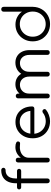

<svg xmlns="http://www.w3.org/2000/svg" viewBox="1113 -1934 826 3092"><g transform="rotate(-90 1526.0 -388.0)"><path d="M158 0Q143 0 132 -10.5Q121 -21 121 -39V-546Q121 -616 145 -669Q169 -722 216 -751.5Q263 -781 331 -781Q348 -781 359 -771Q370 -761 370 -746Q370 -731 359 -721Q348 -711 331 -711Q286 -711 256.5 -690.5Q227 -670 212.5 -633.5Q198 -597 198 -550V-39Q198 -21 187.5 -10.5Q177 0 158 0ZM57 -460Q41 -460 31.5 -469.5Q22 -479 22 -493Q22 -508 31.5 -517.5Q41 -527 57 -527H318Q334 -527 343.5 -517.5Q353 -508 353 -493Q353 -479 343.5 -469.5Q334 -460 318 -460Z M488 -337Q491 -399 520.5 -448Q550 -497 597.5 -525Q645 -553 703 -553Q749 -553 774 -540Q799 -527 793 -502Q789 -487 779.5 -482Q770 -477 756.5 -478Q743 -479 726 -480Q670 -485 626.5 -468.5Q583 -452 557.5 -418Q532 -384 532 -337ZM494 0Q476 0 466 -10Q456 -20 456 -38V-509Q456 -527 466 -537Q476 -547 494 -547Q512 -547 522 -537Q532 -527 532 -509V-38Q532 -20 522 -10Q512 0 494 0Z M1122 5Q1041 5 978.5 -30.5Q916 -66 880.5 -129Q845 -192 845 -273Q845 -355 878.5 -417.5Q912 -480 971 -516Q1030 -552 1107 -552Q1183 -552 1239.5 -517.5Q1296 -483 1327 -422Q1358 -361 1358 -283Q1358 -267 1348 -257.5Q1338 -248 1322 -248H897V-312H1330L1287 -281Q1288 -339 1266 -385Q1244 -431 1203.5 -457Q1163 -483 1107 -483Q1050 -483 1007 -456Q964 -429 940.5 -381.5Q917 -334 917 -273Q917 -212 943.5 -165Q970 -118 1016 -91Q1062 -64 1122 -64Q1158 -64 1194.5 -76.5Q1231 -89 1253 -108Q1264 -117 1278 -117.5Q1292 -118 1302 -110Q1315 -98 1315.5 -84Q1316 -70 1304 -60Q1271 -32 1220 -13.5Q1169 5 1122 5Z M2227 0Q2210 0 2199 -10.5Q2188 -21 2188 -38V-326Q2188 -397 2151 -438.5Q2114 -480 2056 -480Q1994 -480 1954.5 -438.5Q1915 -397 1916 -328H1847Q1848 -395 1876 -446Q1904 -497 1953 -525Q2002 -553 2064 -553Q2123 -553 2168.5 -525Q2214 -497 2239.5 -446Q2265 -395 2265 -326V-38Q2265 -21 2254.5 -10.5Q2244 0 2227 0ZM1527 0Q1509 0 1498.5 -10.5Q1488 -21 1488 -38V-508Q1488 -525 1498.5 -536Q1509 -547 1527 -547Q1544 -547 1554.5 -536Q1565 -525 1565 -508V-38Q1565 -21 1554.5 -10.5Q1544 0 1527 0ZM1878 0Q1861 0 1850 -10.5Q1839 -21 1839 -38V-326Q1839 -397 1802 -438.5Q1765 -480 1707 -480Q1645 -480 1605 -439.5Q1565 -399 1565 -334H1510Q1512 -398 1538.5 -447.5Q1565 -497 1611 -525Q1657 -553 1715 -553Q1774 -553 1819.5 -525Q1865 -497 1890.5 -446Q1916 -395 1916 -326V-38Q1916 -21 1905.5 -10.5Q1895 0 1878 0Z M2684 5Q2605 5 2542 -31.5Q2479 -68 2442.5 -131Q2406 -194 2406 -274Q2406 -353 2441.5 -416Q2477 -479 2538 -515.5Q2599 -552 2676 -552Q2743 -552 2797 -523.5Q2851 -495 2884 -448V-742Q2884 -760 2895 -770.5Q2906 -781 2923 -781Q2940 -781 2951 -770.5Q2962 -760 2962 -742V-270Q2960 -192 2923.5 -129.5Q2887 -67 2824.5 -31Q2762 5 2684 5ZM2684 -65Q2742 -65 2787.5 -92.5Q2833 -120 2859.5 -167Q2886 -214 2886 -274Q2886 -333 2859.5 -380.5Q2833 -428 2787.5 -455Q2742 -482 2684 -482Q2627 -482 2581 -455Q2535 -428 2508 -380.5Q2481 -333 2481 -274Q2481 -214 2508 -167Q2535 -120 2581 -92.5Q2627 -65 2684 -65Z"/></g></svg>

Font: Comfortaa
Style: Regular
Weight: 400
Designer: Johan Aakerlund
Foundry: Johan Aakerlund
Version: Version 3.104; ttfautohint (v1.8.1.43-b0c9)